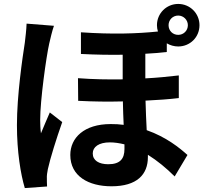

<svg xmlns="http://www.w3.org/2000/svg" viewBox="-20 -890 1040 975"><path d="M451 -111C451 -144 482 -167 538 -167C562 -167 587 -163 612 -157C612 -148 612 -140 612 -133C612 -85 591 -56 530 -56C482 -56 451 -75 451 -111ZM254 -759 115 -770C114 -738 109 -699 106 -673C94 -596 66 -406 66 -255C66 -119 85 -5 106 65L219 57C218 42 218 26 218 15C217 4 220 -17 223 -31C235 -86 267 -188 296 -270L233 -319C219 -286 202 -248 188 -213C185 -234 184 -262 184 -281C184 -381 215 -603 230 -669C234 -687 246 -738 254 -759ZM836 -762C836 -789 857 -811 885 -811C912 -811 934 -789 934 -762C934 -734 912 -713 885 -713C857 -713 836 -734 836 -762ZM777 -762C777 -751 779 -740 782 -730C675 -719 551 -715 391 -726V-616C469 -612 540 -611 603 -612V-487C530 -486 454 -487 376 -493L377 -378C454 -374 531 -373 604 -375C605 -335 606 -294 608 -256C587 -259 565 -260 542 -260C407 -260 337 -190 337 -103C337 5 430 56 546 56C676 56 731 -4 731 -92C731 -96 731 -100 731 -104C779 -74 825 -36 867 6L932 -103C893 -138 825 -194 725 -229C723 -275 720 -325 719 -379C781 -382 839 -386 888 -392V-507C836 -501 779 -495 718 -492V-617C757 -619 793 -622 827 -626V-670C844 -660 864 -654 885 -654C945 -654 993 -701 993 -762C993 -822 945 -870 885 -870C825 -870 777 -822 777 -762Z"/></svg>

Font: Source Han Sans JP
Style: Bold
Weight: 700
Designer: Ryoko NISHIZUKA 西塚涼子 (kana, bopomofo & ideographs); Paul D. Hunt (Latin, Greek & Cyrillic); Sandoll Communications 산돌커뮤니
Foundry: Adobe
Version: Version 2.002;hotconv 1.0.116;makeotfexe 2.5.65601